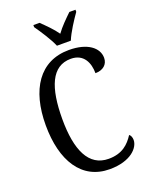

<svg xmlns="http://www.w3.org/2000/svg" viewBox="-170 -1019 874 1118"><g transform="rotate(-20 266.5 -460.5)"><path d="M268 -771H354C372 -816 414 -880 441 -918V-931H403C372 -901 336 -866 310 -830C285 -866 249 -901 218 -931H180V-918C207 -880 249 -816 268 -771ZM312 10C444 10 500 -56 500 -103C500 -119 494 -133 485 -139C454 -91 412 -49 327 -49C203 -49 151 -167 151 -358C151 -554 198 -672 317 -672C397 -672 424 -608 424 -544C471 -544 502 -570 502 -611C502 -673 440 -724 324 -724C142 -724 48 -578 48 -358C48 -137 139 10 312 10Z"/></g></svg>

Font: Noto Serif Myanmar Condensed
Style: Regular
Weight: 400
Width: 3
Designer: Ben Mitchell and the Monotype Design Team
Foundry: Monotype Imaging Inc.
Version: Version 2.106